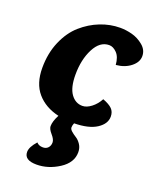

<svg xmlns="http://www.w3.org/2000/svg" viewBox="-138 -567 733 900"><g transform="rotate(20 228.5 -116.5)"><path d="M344 -314Q341 -353 322.5 -372Q304 -391 284 -391Q238 -391 210 -336.5Q182 -282 182 -207Q182 -143 204.5 -111.5Q227 -80 262 -80Q283 -80 306 -97.5Q329 -115 344 -143Q376 -131 390.5 -116.5Q405 -102 405 -78Q405 -42 366 -16.5Q327 9 254 10Q249 22 249 32Q249 41 260 50.5Q271 60 284 68Q297 76 308 92.5Q319 109 319 131Q319 183 265.5 217.5Q212 252 154 252Q93 252 93 211Q93 186 123 153Q134 166 155 166Q171 166 180.5 155.5Q190 145 190 129Q190 114 172.5 94Q155 74 155 60Q155 36 173 2Q104 -14 64.5 -60Q25 -106 25 -184Q25 -257 50.5 -316Q76 -375 117 -411Q158 -447 206.5 -466Q255 -485 305 -485Q334 -485 364.5 -477Q395 -469 421 -447.5Q447 -426 447 -395Q447 -365 417.5 -341.5Q388 -318 344 -314Z"/></g></svg>

Font: Overlock Black
Style: Italic
Weight: 900
Designer: Dario Muhafara
Foundry: Dario Manuel Muhafara
Version: Version 1.002